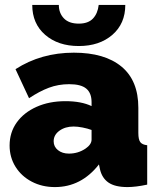

<svg xmlns="http://www.w3.org/2000/svg" viewBox="-20 -750 639 780"><path d="M19 -159Q19 -212 48 -252.5Q77 -293 128.5 -316Q180 -339 246 -339Q310 -339 352 -319V-335Q352 -372 330.5 -390Q309 -408 261 -408Q217 -408 178.5 -393.5Q140 -379 98 -351L43 -469Q147 -536 280 -536Q405 -536 473.5 -479.5Q542 -423 542 -312V-210Q542 -183 550 -172.5Q558 -162 578 -160V0Q555 5 534.5 7.5Q514 10 498 10Q447 10 420.5 -8.5Q394 -27 386 -63L382 -82Q310 10 203 10Q151 10 109 -12Q67 -34 43 -72.5Q19 -111 19 -159ZM327 -146Q352 -163 352 -183V-222Q336 -228 315.5 -232Q295 -236 279 -236Q245 -236 221.5 -219Q198 -202 198 -176Q198 -154 215.5 -140Q233 -126 260 -126Q297 -126 327 -146ZM300 -563Q216 -563 163.5 -608.5Q111 -654 111 -730H219Q219 -697 239.5 -675.5Q260 -654 300 -654Q338 -654 357.5 -674.5Q377 -695 381 -730H489Q489 -654 436.5 -608.5Q384 -563 300 -563Z"/></svg>

Font: Raleway Black
Style: Regular
Weight: 900
Designer: Matt McInerney, Pablo Impallari, Rodrigo Fuenzalida
Foundry: Matt McInerney, Pablo Impallari, Rodrigo Fuenzalida
Version: Version 4.026